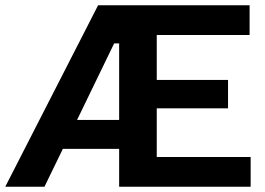

<svg xmlns="http://www.w3.org/2000/svg" viewBox="-32 -710 1008 730"><path d="M341 -690H917V-577H564V-406H835V-298H564V-113H921V0H421V-144H207L137 0H-12ZM421 -254V-545H402L261 -254Z"/></svg>

Font: Mozilla Text BETA
Style: Bold
Weight: 700
Designer: Studio DRAMA
Foundry: Studio DRAMA
Version: Version 0.100